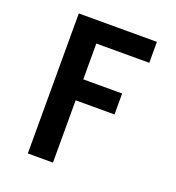

<svg xmlns="http://www.w3.org/2000/svg" viewBox="-133 -841 866 947"><g transform="rotate(20 300.0 -367.5)"><path d="M119 0V-735H529V-625H251V-437H455V-327H251V0Z"/></g></svg>

Font: Iosevka SS04 XBd Ex
Style: Regular
Weight: 800
Width: 7
Monospace: yes
Designer: Belleve Invis
Foundry: Belleve Invis
Version: Version 19.0.0; ttfautohint (v1.8.4)